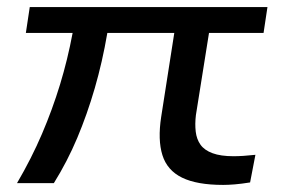

<svg xmlns="http://www.w3.org/2000/svg" viewBox="-20 -516 793 542"><path d="M610 6Q536 6 494 -14.5Q452 -35 438.5 -78Q425 -121 435 -186L472 -423H283Q269 -341 247.5 -267Q226 -193 198 -126.5Q170 -60 132 1H28Q69 -69 98.5 -138Q128 -207 149.5 -277.5Q171 -348 185 -423H53L64 -496H735L724 -423H570L533 -191Q530 -166 532.5 -144.5Q535 -123 546 -107.5Q557 -92 580 -83.5Q603 -75 639 -75Q652 -75 667.5 -76Q683 -77 701 -79L686 -1Q661 3 642.5 4.5Q624 6 610 6Z"/></svg>

Font: Nunito Sans 7pt Expanded
Style: Italic
Weight: 400
Width: 7
Italic angle: -9°
Designer: Vernon Adams
Foundry: Vernon Adams
Version: Version 3.101;gftools[0.9.27]